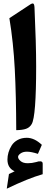

<svg xmlns="http://www.w3.org/2000/svg" viewBox="-20 -752 280 1120"><path d="M19.5 348.6 32.2 263.2Q54.7 252.4 65.4 247.1Q23.4 228.5 23.4 178.7Q23.4 158.2 29.5 137.2Q35.6 116.2 48.1 96.4Q60.5 76.7 83.5 64.2Q106.4 51.8 136.2 51.8Q180.7 51.8 224.1 92.8L201.2 145.5Q162.1 132.8 137.2 132.8Q114.3 132.8 99.9 143.1Q85.4 153.3 85.4 163.1Q85.4 175.3 100.1 187.7Q114.7 200.2 142.1 200.2Q166 200.2 190.9 193.4Q205.1 188 217 189.2Q229 190.4 229 203.1V264.2Q145 288.1 19.5 348.6ZM34.7 -646 151.4 -722.7Q167 -733.9 173.6 -731.2Q180.2 -728.5 181.2 -708.5Q190.9 -496.6 190.9 -364.3Q190.9 -73.2 165 -28.3Q153.3 -8.3 132.1 -0.7Q110.8 6.8 74.7 7.3Q74.2 -192.9 66.2 -348.6Q58.1 -504.4 34.7 -646Z"/></svg>

Font: Sahel FD-WOL
Style: Bold-FD-WOL
Weight: 700
Foundry: Saber Rastikerdar (saber.rastikerdar@gmail.com)
Version: Version 2.0.2